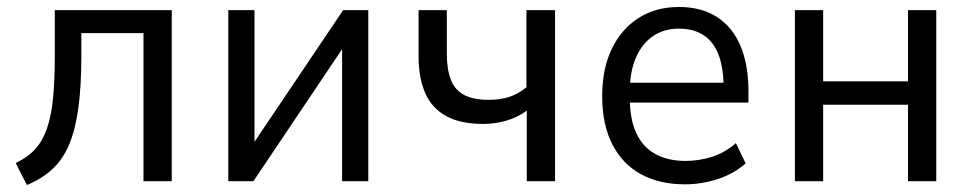

<svg xmlns="http://www.w3.org/2000/svg" viewBox="-20 -519 2783 550"><path d="M57 11 25 -52Q59 -68 80.5 -91.5Q102 -115 114.5 -151Q127 -187 132 -238Q137 -289 137 -360V-490H472V0H391V-424H213V-358Q213 -275 205 -213.5Q197 -152 179.5 -108.5Q162 -65 131.5 -36Q101 -7 57 11Z M634 0V-490H709V-83H689L963 -490H1035V0H960V-408H980L706 0Z M1489 0V-202Q1463 -183 1431 -173.5Q1399 -164 1364 -164Q1300 -164 1259 -186Q1218 -208 1198.5 -251.5Q1179 -295 1179 -359V-490H1260V-365Q1260 -320 1271.5 -290.5Q1283 -261 1309.5 -247Q1336 -233 1380 -233Q1413 -233 1439 -241.5Q1465 -250 1488 -269V-490H1570V0Z M1942 9Q1869 9 1816 -20Q1763 -49 1734 -105.5Q1705 -162 1705 -244Q1705 -321 1732 -378Q1759 -435 1808.5 -467Q1858 -499 1925 -499Q1989 -499 2033.5 -470.5Q2078 -442 2101 -388Q2124 -334 2124 -257V-225H1767V-282H2070L2053 -265Q2053 -353 2020.5 -395Q1988 -437 1925 -437Q1882 -437 1850.5 -415.5Q1819 -394 1801.5 -353.5Q1784 -313 1784 -254V-241Q1784 -178 1802.5 -138Q1821 -98 1857 -78Q1893 -58 1944 -58Q1981 -58 2018.5 -69.5Q2056 -81 2088 -109L2116 -51Q2082 -21 2036 -6Q1990 9 1942 9Z M2257 0V-490H2338V-286H2581V-490H2662V0H2581V-219H2338V0Z"/></svg>

Font: Nunito Sans 10pt SemiCondensed
Style: Regular
Weight: 400
Width: 4
Designer: Vernon Adams
Foundry: Vernon Adams
Version: Version 3.101;gftools[0.9.27]